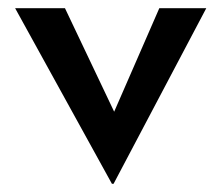

<svg xmlns="http://www.w3.org/2000/svg" viewBox="-20 -439 542 470"><path d="M254 11 17 -419H139L293 -95L230 -98L370 -419H485L258 11Z"/></svg>

Font: Josefin Sans Thin Medium
Style: Regular
Weight: 500
Version: Version 2.000